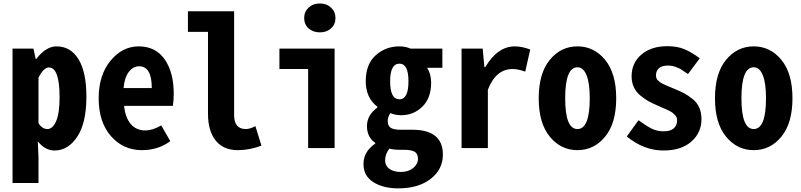

<svg xmlns="http://www.w3.org/2000/svg" viewBox="-20 -836 4525 1084"><path d="M50.8 197.3V-561.5H168.9L181.6 -502.9H184.6Q239.3 -574.2 298.8 -574.2Q378.9 -574.2 423.3 -501.5Q467.8 -428.7 467.8 -290Q467.8 -141.6 416 -64Q364.3 13.7 288.1 13.7Q234.4 13.7 193.4 -38.1L197.3 51.8V197.3ZM248 -107.4Q277.3 -107.4 296.9 -151.9Q316.4 -196.3 316.4 -287.1Q316.4 -455.1 255.9 -455.1Q226.6 -455.1 197.3 -397.5V-140.6Q217.8 -107.4 248 -107.4Z M781.2 11.7Q675.8 11.7 606.4 -67.4Q537.1 -146.5 537.1 -281.2Q537.1 -412.1 604 -493.2Q670.9 -574.2 762.7 -574.2Q858.4 -574.2 909.7 -501Q960.9 -427.7 960.9 -306.6Q960.9 -272.5 956.1 -238.3H680.7Q687.5 -170.9 718.8 -135.3Q750 -99.6 799.8 -99.6Q841.8 -99.6 890.6 -127.9L941.4 -39.1Q873 11.7 781.2 11.7ZM677.7 -338.9H836.9Q836.9 -461.9 765.6 -461.9Q731.4 -461.9 707 -429.7Q682.6 -397.5 677.7 -338.9Z M1322.3 11.7Q1241.2 11.7 1197.8 -42.5Q1154.3 -96.7 1154.3 -193.4V-656.2H1041V-772.5H1301.8V-185.5Q1301.8 -107.4 1368.2 -107.4Q1391.6 -107.4 1421.9 -124L1456.1 -13.7Q1388.7 11.7 1322.3 11.7Z M1719.7 0V-446.3H1557.6V-561.5H1869.1V0ZM1786.1 -653.3Q1747.1 -653.3 1722.2 -675.8Q1697.3 -698.2 1697.3 -734.4Q1697.3 -769.5 1722.2 -793Q1747.1 -816.4 1786.1 -816.4Q1824.2 -816.4 1849.1 -793Q1874 -769.5 1874 -734.4Q1874 -698.2 1849.1 -675.8Q1824.2 -653.3 1786.1 -653.3Z M2228.5 227.5Q2143.6 227.5 2087.9 192.4Q2032.2 157.2 2032.2 90.8Q2032.2 19.5 2098.6 -25.4V-29.3Q2051.8 -61.5 2051.8 -124Q2051.8 -186.5 2110.4 -228.5V-233.4Q2044.9 -284.2 2044.9 -377Q2044.9 -473.6 2101.1 -523.9Q2157.2 -574.2 2235.4 -574.2Q2269.5 -574.2 2297.9 -561.5H2477.5V-453.1H2391.6Q2414.1 -418 2414.1 -370.1Q2414.1 -282.2 2364.7 -233.9Q2315.4 -185.5 2244.1 -185.5Q2213.9 -185.5 2183.6 -197.3Q2168.9 -174.8 2168.9 -151.4Q2168.9 -127 2185.1 -115.2Q2201.2 -103.5 2241.2 -103.5H2307.6Q2480.5 -103.5 2480.5 37.1Q2480.5 120.1 2411.6 173.8Q2342.8 227.5 2228.5 227.5ZM2235.4 -275.4Q2286.1 -275.4 2286.1 -377Q2286.1 -476.6 2235.4 -476.6Q2182.6 -476.6 2182.6 -377Q2182.6 -275.4 2235.4 -275.4ZM2244.1 134.8Q2285.2 134.8 2312.5 112.8Q2339.8 90.8 2339.8 61.5Q2339.8 32.2 2321.3 21Q2302.7 9.8 2262.7 9.8H2243.2Q2199.2 9.8 2178.7 2.9Q2154.3 33.2 2154.3 69.3Q2154.3 99.6 2178.2 117.2Q2202.1 134.8 2244.1 134.8Z M2585.9 0V-561.5H2705.1L2714.8 -457H2719.7Q2789.1 -574.2 2886.7 -574.2Q2925.8 -574.2 2973.6 -556.6L2945.3 -431.6Q2904.3 -446.3 2874 -446.3Q2779.3 -446.3 2734.4 -329.1V0Z M3396.5 -64.5Q3334 11.7 3240.2 11.7Q3146.5 11.7 3084 -64.5Q3021.5 -140.6 3021.5 -281.2Q3021.5 -421.9 3084 -498Q3146.5 -574.2 3240.2 -574.2Q3334 -574.2 3396.5 -498Q3459 -421.9 3459 -281.2Q3459 -140.6 3396.5 -64.5ZM3309.6 -281.2Q3309.6 -367.2 3291.5 -411.6Q3273.4 -456.1 3240.2 -456.1Q3170.9 -456.1 3170.9 -281.2Q3170.9 -107.4 3240.2 -107.4Q3309.6 -107.4 3309.6 -281.2Z M3725.6 13.7Q3616.2 13.7 3518.6 -65.4L3585 -157.2Q3631.8 -123 3661.1 -108.9Q3690.4 -94.7 3727.5 -94.7Q3764.6 -94.7 3783.7 -111.3Q3802.7 -127.9 3802.7 -155.3Q3802.7 -164.1 3800.3 -171.9Q3797.9 -179.7 3791 -186.5Q3784.2 -193.4 3778.3 -198.2Q3772.5 -203.1 3760.3 -209.5Q3748 -215.8 3740.2 -219.2Q3732.4 -222.7 3716.3 -229.5Q3700.2 -236.3 3692.4 -240.2Q3662.1 -252.9 3640.6 -265.1Q3619.1 -277.3 3595.2 -296.9Q3571.3 -316.4 3558.6 -343.8Q3545.9 -371.1 3545.9 -405.3Q3545.9 -480.5 3601.1 -527.8Q3656.2 -575.2 3748 -575.2Q3804.7 -575.2 3845.7 -557.6Q3886.7 -540 3930.7 -506.8L3864.3 -418Q3837.9 -436.5 3825.2 -444.3Q3812.5 -452.1 3792.5 -459Q3772.5 -465.8 3751 -465.8Q3717.8 -465.8 3700.7 -451.2Q3683.6 -436.5 3683.6 -411.1Q3683.6 -402.3 3686 -395Q3688.5 -387.7 3694.8 -381.8Q3701.2 -376 3707 -371.6Q3712.9 -367.2 3724.1 -361.8Q3735.4 -356.4 3743.2 -353Q3751 -349.6 3766.6 -343.3Q3782.2 -336.9 3791 -333Q3822.3 -320.3 3843.8 -308.6Q3865.2 -296.9 3890.1 -277.3Q3915 -257.8 3927.7 -229Q3940.4 -200.2 3940.4 -163.1Q3940.4 -86.9 3883.3 -36.6Q3826.2 13.7 3725.6 13.7Z M4391.6 -64.5Q4329.1 11.7 4235.4 11.7Q4141.6 11.7 4079.1 -64.5Q4016.6 -140.6 4016.6 -281.2Q4016.6 -421.9 4079.1 -498Q4141.6 -574.2 4235.4 -574.2Q4329.1 -574.2 4391.6 -498Q4454.1 -421.9 4454.1 -281.2Q4454.1 -140.6 4391.6 -64.5ZM4304.7 -281.2Q4304.7 -367.2 4286.6 -411.6Q4268.6 -456.1 4235.4 -456.1Q4166 -456.1 4166 -281.2Q4166 -107.4 4235.4 -107.4Q4304.7 -107.4 4304.7 -281.2Z"/></svg>

Font: Gen Shin Gothic Monospace Bold
Style: Bold
Weight: 700
Designer: [Source Han Sans]
Ryoko NISHIZUKA  (kana & ideographs); Paul D. Hunt (Latin, Greek & Cyrillic); Wenlong ZHANG  (bopomofo
Version: Version 1.002.20150607